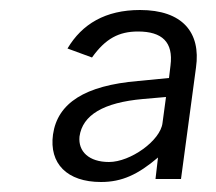

<svg xmlns="http://www.w3.org/2000/svg" viewBox="-20 -770 431 384"><path d="M182 -406C224 -406 256 -421 296 -455L291 -412H342L372 -635C382 -705 345 -750 260 -750C191 -750 144 -722 115 -673L164 -655C191 -693 218 -707 256 -707C304 -707 327 -686 321 -639L318 -614L256 -608C150 -599 95 -564 86 -501C78 -443 114 -406 182 -406ZM198 -446C158 -446 136 -467 139 -497C145 -540 187 -565 266 -572L312 -576L305 -524C301 -489 241 -446 198 -446Z"/></svg>

Font: Cheyenne Sans Light
Style: Italic
Weight: 300
Italic angle: -8.13011°
Designer: The Public Sans project authors (U.S. Web Design System), Libre Franklin designed by Pablo Impallari and Rodrigo Fuenzal
Foundry: The Cheyenne Sans Project Authors
Version: Version 2.007